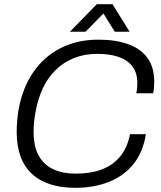

<svg xmlns="http://www.w3.org/2000/svg" viewBox="-20 -888 772 920"><path d="M341 12Q205 12 132.5 -55.5Q60 -123 60 -255Q60 -284 62.5 -311Q65 -338 69 -363Q88 -467 139 -541.5Q190 -616 269.5 -657Q349 -698 452 -698Q534 -698 594 -676.5Q654 -655 686.5 -610.5Q719 -566 719 -497Q719 -484 718 -470Q717 -456 714 -441H633Q636 -454 637 -466.5Q638 -479 638 -490Q638 -538 615 -569Q592 -600 549 -615Q506 -630 446 -630Q385 -630 335 -610Q285 -590 247 -553Q209 -516 185 -464.5Q161 -413 150 -350Q148 -337 146 -325Q144 -313 143 -301.5Q142 -290 141.5 -279.5Q141 -269 141 -257Q141 -186 165.5 -142Q190 -98 235.5 -77Q281 -56 342 -56Q415 -56 468.5 -76.5Q522 -97 556 -138.5Q590 -180 603 -245H679Q665 -157 618 -100Q571 -43 499.5 -15.5Q428 12 341 12ZM315 -736 444 -868H519L601 -736H530L461 -847H499L390 -736Z"/></svg>

Font: Archivo SemiBold Light
Style: Italic
Weight: 300
Italic angle: -10°
Version: Version 2.001